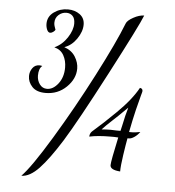

<svg xmlns="http://www.w3.org/2000/svg" viewBox="-55 -772 831 910"><g transform="rotate(5 360.0 -316.5)"><path d="M594.2 -720.2Q575.7 -672.4 450.4 -433.1Q325.2 -193.8 265.1 -97.2Q208 -5.9 164.1 40.5Q120.1 86.9 80.1 86.9Q124 43 214.6 -106.7Q305.2 -256.3 389.9 -420.2Q474.6 -584 509.8 -674.8Q515.1 -689.5 543 -704.8Q570.8 -720.2 594.2 -720.2ZM604 -377Q617.2 -375.5 617.2 -362.8Q617.2 -359.9 611.6 -340.6Q606 -321.3 594.2 -272.9Q582.5 -224.6 570.8 -164.1H587.9Q598.6 -164.1 624 -168.9Q612.8 -153.3 598.4 -143.6Q584 -133.8 573.2 -133.8H565.9Q560.5 -105.5 552.7 -53Q544.9 -0.5 544.9 25.9Q497.1 22.5 497.1 0Q497.1 -19 522 -133.8Q518.6 -133.8 512.2 -134.3Q505.9 -134.8 502.9 -134.8H485.8Q424.8 -134.8 384.8 -126Q384.8 -140.6 395 -150.9Q429.2 -181.2 449.2 -199.7Q469.2 -218.3 503.9 -252.2Q538.6 -286.1 563.5 -317.4Q588.4 -348.6 604 -377ZM529.8 -166 535.2 -189Q546.4 -244.1 557.1 -278.8L513.2 -235.8Q506.8 -229.5 490.5 -214.6Q474.1 -199.7 461.9 -187.7Q449.7 -175.8 439.9 -165Q464.4 -167 482.9 -167Q487.8 -167 497.3 -166.5Q506.8 -166 511.2 -166ZM267.1 -653.8Q267.1 -678.2 255.4 -689.7Q243.7 -701.2 226.1 -701.2Q205.1 -701.2 189 -686.8Q172.9 -672.4 172.9 -648.9Q172.9 -636.7 181.2 -616.2Q178.2 -610.4 170.7 -605.2Q163.1 -600.1 157.2 -600.1Q147.5 -600.1 141.8 -613.3Q136.2 -626.5 136.2 -641.1Q136.2 -675.8 165.3 -696.8Q194.3 -717.8 231.9 -717.8Q265.1 -717.8 288.6 -700.4Q312 -683.1 312 -651.9Q312 -619.1 288.3 -584.5Q264.6 -549.8 230 -538.1Q265.6 -525.9 282.7 -498.3Q299.8 -470.7 299.8 -441.9Q299.8 -393.1 259 -353.5Q218.3 -314 160.2 -314Q117.2 -314 96.2 -336.4Q75.2 -358.9 75.2 -387.2Q75.2 -408.2 87.2 -425Q99.1 -441.9 120.1 -441.9Q127.9 -441.9 133.8 -439.9Q117.2 -426.8 117.2 -393.1Q117.2 -369.6 130.4 -351.8Q143.6 -334 165 -334Q194.3 -334 218.3 -365Q242.2 -396 242.2 -441.9Q242.2 -474.6 228 -500Q213.9 -525.4 183.1 -533.2Q219.7 -549.8 243.4 -585.9Q267.1 -622.1 267.1 -653.8Z"/></g></svg>

Font: Dancing Script OT
Style: Regular
Weight: 400
Foundry: Pablo Impallari. www.impallari.com
Version: Version 1.000